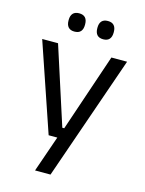

<svg xmlns="http://www.w3.org/2000/svg" viewBox="-124 -738 743 984"><g transform="rotate(15 247.0 -246.0)"><path d="M239.2 -75.5H285.7L243.1 -56.9L389 -488.2H472.3L242.9 172H160.8L238.1 -50.8L273.7 -20.2H181.5L21.9 -488.2H106ZM171.1 -567.5Q149.5 -567.5 138.6 -579.7Q127.7 -591.9 127.7 -614.6V-618Q127.7 -640.4 138.6 -652.4Q149.5 -664.5 171.1 -664.5Q193.5 -664.5 204.3 -652.4Q215 -640.4 215 -618V-614.6Q215 -591.9 204.3 -579.7Q193.5 -567.5 171.1 -567.5ZM323.9 -567.5Q301.9 -567.5 291.1 -579.7Q280.4 -591.9 280.4 -614.6V-618Q280.4 -640.4 291.1 -652.4Q301.9 -664.5 323.9 -664.5Q345.8 -664.5 356.5 -652.4Q367.2 -640.4 367.2 -618V-614.6Q367.2 -591.9 356.5 -579.7Q345.8 -567.5 323.9 -567.5Z"/></g></svg>

Font: Anek Malayalam Medium
Style: Regular
Weight: 500
Designer: Maithili Shingre (Malayalam) & Yesha Goshar (Latin)
Foundry: Ek Type
Version: Version 1.003